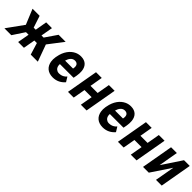

<svg xmlns="http://www.w3.org/2000/svg" viewBox="309 -1768 3007 3007"><g transform="rotate(45 1812.5 -264.0)"><path d="M571 -196 631 0H788L686 -280L876 -528H720L585 -331H538L573 -528H445L411 -331H365L300 -528H143L247 -276L48 0H201L330 -196H387L352 0H480L515 -196Z M1328 -85 1280 -163C1249 -127 1208 -104 1155 -104C1138 -104 1124 -106 1112 -112C1077 -128 1055 -165 1059 -218H1362L1373 -278C1380 -317 1381 -353 1378 -385C1368 -476 1315 -538 1209 -538C1175 -538 1143 -531 1113 -518C1027 -479 961 -390 939 -265L935 -246C929 -211 929 -177 934 -146C950 -54 1012 10 1126 10C1214 10 1281 -29 1328 -85ZM1256 -326 1254 -314H1078C1095 -373 1129 -424 1188 -424C1243 -424 1267 -387 1256 -326Z M1868 0 1961 -528H1834L1797 -316H1639L1676 -528H1549L1456 0H1583L1619 -203H1777L1741 0Z M2434 -85 2386 -163C2355 -127 2314 -104 2261 -104C2244 -104 2230 -106 2218 -112C2183 -128 2161 -165 2165 -218H2468L2479 -278C2486 -317 2487 -353 2484 -385C2474 -476 2421 -538 2315 -538C2281 -538 2249 -531 2219 -518C2133 -479 2067 -390 2045 -265L2041 -246C2035 -211 2035 -177 2040 -146C2056 -54 2118 10 2232 10C2320 10 2387 -29 2434 -85ZM2362 -326 2360 -314H2184C2201 -373 2235 -424 2294 -424C2349 -424 2373 -387 2362 -326Z M2974 0 3067 -528H2940L2903 -316H2745L2782 -528H2655L2562 0H2689L2725 -203H2883L2847 0Z M3498 -528 3282 -203 3339 -528H3211L3118 0H3246L3463 -326L3405 0H3532L3625 -528Z"/></g></svg>

Font: Asimov
Style: NarIt
Weight: 500
Designer: Google
Version: Version 2.000980; 2014